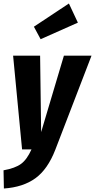

<svg xmlns="http://www.w3.org/2000/svg" viewBox="-42 -846 538 1087"><path d="M348.1 -826.2 398.9 -717.8 188 -624 149.9 -694.8ZM476.1 -530.8 271 2Q228 112.8 158.2 163.3Q88.4 213.9 -20 221.2L-22 118.2Q43.5 106.4 76.9 82Q110.4 57.6 136.2 0H83L32.2 -530.8H185.1L190.9 -98.1L319.8 -530.8Z"/></svg>

Font: Fira Sans Compressed
Style: Bold Italic
Weight: 700
Width: 3
Italic angle: -8°
Designer: Carrois Corporate & Edenspiekermann AG
Foundry: Carrois Corporate GbR & Edenspiekermann AG
Version: Version 4.203;PS 004.203;hotconv 1.0.88;makeotf.lib2.5.64775